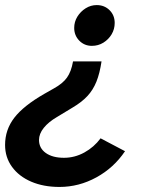

<svg xmlns="http://www.w3.org/2000/svg" viewBox="-53 -526 588 760"><path d="M348.9 -283Q341.9 -235.7 328.6 -202.6Q315.3 -169.6 292.7 -145.5Q270.2 -121.4 234.6 -100.4L172.8 -63Q138.6 -43 120 -19.6Q101.4 3.8 101.4 28.1Q101.4 60.4 128.2 79.5Q155 98.6 200.2 98.6Q242.9 98.6 281.1 77.5Q319.3 56.4 345.1 21.5L441.9 72.5Q397.6 138.3 328.5 176.1Q259.3 214 182.3 214Q119.1 214 70.5 193.1Q21.8 172.1 -5.5 134.4Q-32.9 96.7 -32.9 47.8Q-32.9 -12.5 3.6 -59.9Q40.1 -107.3 122.4 -154.5L160.1 -175.9Q195.4 -195.3 212.2 -219Q229.1 -242.7 236.1 -283ZM329.8 -505.9Q360.3 -505.9 380.7 -485.7Q401 -465.6 401 -435.1Q401 -410.8 388.9 -390.3Q376.7 -369.8 356.2 -357.1Q335.7 -344.5 310.7 -344.5Q281 -344.5 260.8 -365.1Q240.7 -385.8 240.7 -415.5Q240.7 -439.8 253.3 -460.2Q266 -480.6 286.1 -493.2Q306.3 -505.9 329.8 -505.9Z"/></svg>

Font: Red Hat Display VF
Style: Italic
Weight: 300
Italic angle: -12°
Designer: Pentagram, MCKL
Foundry: Pentagram, MCKL
Version: Version 1.023